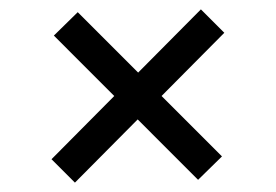

<svg xmlns="http://www.w3.org/2000/svg" viewBox="-20 -496 590 410"><path d="M140 -106 90 -156 224 -291 95 -420 146 -470 275 -341 409 -476 459 -426 325 -291 454 -162 403 -112 274 -241Z"/></svg>

Font: DM Sans 24pt
Style: Regular
Weight: 400
Designer: Colophon Foundry, Jonny Pinhorn
Foundry: Colophon Foundry
Version: Version 4.004;gftools[0.9.30]